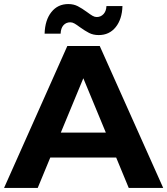

<svg xmlns="http://www.w3.org/2000/svg" viewBox="-29 -927 825 947"><path d="M544 -150H219L157 0H-9L303 -700H463L776 0H606ZM493 -273 382 -541 271 -273ZM365 -793Q349 -805 338.5 -811Q328 -817 318 -817Q297 -817 284 -802.5Q271 -788 270 -761H191Q193 -828 224.5 -867.5Q256 -907 308 -907Q334 -907 354.5 -896.5Q375 -886 401 -867Q417 -855 427.5 -849Q438 -843 448 -843Q468 -843 481.5 -857.5Q495 -872 496 -897H575Q573 -832 541.5 -793Q510 -754 458 -754Q431 -754 410.5 -764.5Q390 -775 365 -793Z"/></svg>

Font: Montserrat-Bold
Style: Bold
Weight: 700
Version: Version 7.200